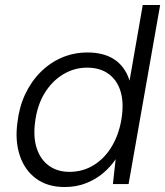

<svg xmlns="http://www.w3.org/2000/svg" viewBox="-20 -740 664 772"><path d="M240 12Q171 12 125 -22Q79 -56 59.5 -115Q40 -174 50 -247Q57 -309 81 -360.5Q105 -412 143 -450Q181 -488 229 -508.5Q277 -529 332 -529Q398 -529 440.5 -500.5Q483 -472 501 -416L554 -720H624L497 0H434L445 -100Q426 -71 396.5 -45.5Q367 -20 327.5 -4Q288 12 240 12ZM259 -49Q314 -49 358.5 -77Q403 -105 432 -155.5Q461 -206 470 -272Q478 -333 463.5 -376.5Q449 -420 415 -444Q381 -468 330 -468Q278 -468 233 -440.5Q188 -413 158.5 -364Q129 -315 121 -248Q113 -188 128 -143Q143 -98 177 -73.5Q211 -49 259 -49Z"/></svg>

Font: DM Sans 11pt Light
Style: Italic
Weight: 300
Italic angle: -10°
Version: Version 4.004;gftools[0.9.30]